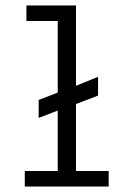

<svg xmlns="http://www.w3.org/2000/svg" viewBox="-20 -685 490 705"><path d="M71 0V-57H192V-279L122 -252V-318L192 -345V-608H77V-665H259V-370L340 -403V-334L259 -303V-57H379V0Z"/></svg>

Font: Inconsolata SemiCondensed
Style: Regular
Weight: 400
Width: 4
Monospace: yes
Designer: Raph Levien, Cyreal, Brenton Simpson
Foundry: Raph Levien, Cyreal, Google
Version: Version 3.001; ttfautohint (v1.8.2.53-6de2)